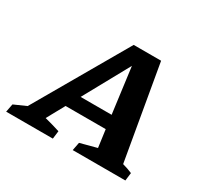

<svg xmlns="http://www.w3.org/2000/svg" viewBox="-165 -684 880 837"><g transform="rotate(30 274.5 -265.0)"><path d="M507 -57Q533 -50 556 -40L551 0H286L294 -41L377 -63L365 -151H163L114 -62Q134 -57 153 -51.5Q172 -46 191 -40L186 0H-49L-41 -41L20 -68L287 -530H425ZM200 -218H356L326 -447Z"/></g></svg>

Font: Piazzolla SC SemiBold
Style: Italic
Weight: 600
Italic angle: -11.3°
Designer: Juan Pablo del Peral
Foundry: Huerta Tipografica
Version: Version 1.330